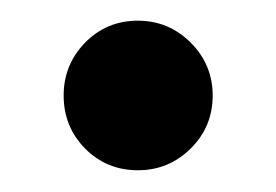

<svg xmlns="http://www.w3.org/2000/svg" viewBox="-20 -390 260 181"><path d="M110 -229.5Q80.5 -229.5 60.2 -250Q40 -270.5 40 -300Q40 -329 60.2 -349.8Q80.5 -370.5 110 -370.5Q139 -370.5 159.8 -349.8Q180.5 -329 180.5 -300Q180.5 -270.5 159.8 -250Q139 -229.5 110 -229.5Z"/></svg>

Font: Urbanist ExtraBold
Style: Regular
Weight: 800
Designer: Corey Hu
Foundry: Corey Hu
Version: Version 1.330; ttfautohint (v1.8.4.7-5d5b)